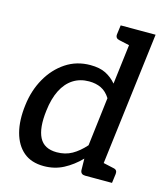

<svg xmlns="http://www.w3.org/2000/svg" viewBox="-111 -826 800 919"><g transform="rotate(15 289.0 -366.0)"><path d="M191 7Q129 7 90.5 -25.5Q52 -58 36.5 -116.5Q21 -175 31 -253Q40 -327 74 -387Q108 -447 161.5 -482.5Q215 -518 283 -518Q329 -518 359 -503Q389 -488 412 -461L446 -739H546L455 0H395Q373 0 371 -20L370 -78Q332 -39 288 -16Q244 7 191 7ZM234 -73Q276 -73 309 -91.5Q342 -110 373 -145L402 -386Q383 -416 357 -428.5Q331 -441 297 -441Q252 -441 218 -419Q184 -397 163 -355Q142 -313 135 -253Q124 -165 147.5 -119Q171 -73 234 -73ZM474 -739 453 -654 385 -669Q375 -671 370.5 -677Q366 -683 367 -693L373 -739ZM427 0 449 -85 517 -70Q527 -68 531 -62Q535 -56 534 -46L528 0Z"/></g></svg>

Font: Aleo Medium
Style: Italic
Weight: 500
Italic angle: -7°
Designer: Alessio Laiso
Foundry: Alessio Laiso
Version: Version 2.001;gftools[0.9.29]